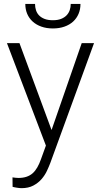

<svg xmlns="http://www.w3.org/2000/svg" viewBox="-20 -749 515 982"><path d="M243.7 -84 397.9 -528.3H460.9L237.3 84.5Q230.5 102.5 220 125Q209.5 147.5 192.6 167Q175.8 186.5 150.6 200Q125.5 213.4 89.4 213.4Q84.5 213.4 78.1 212.6Q71.8 211.9 65.4 210.9Q59.1 210 53.5 208.7Q47.9 207.5 44.4 206.5L43.9 158.2Q49.8 159.2 59.8 160.2Q69.8 161.1 74.2 161.1Q97.7 161.1 115.7 155Q133.8 148.9 147.2 137Q160.6 125 170.9 106.9Q181.2 88.9 189.5 65.4L214.8 -4.4L15.6 -528.3H79.6ZM391.6 -729Q391.6 -701.2 381.8 -678.2Q372.1 -655.3 354 -638.7Q335.9 -622.1 309.6 -612.8Q283.2 -603.5 250.5 -603.5Q217.8 -603.5 191.7 -612.8Q165.5 -622.1 147.2 -638.7Q128.9 -655.3 119.1 -678.2Q109.4 -701.2 109.4 -729H159.2Q159.2 -711.9 164.1 -696.8Q168.9 -681.6 179.7 -670.4Q190.4 -659.2 208 -652.3Q225.6 -645.5 250.5 -645.5Q274.9 -645.5 292.2 -652.3Q309.6 -659.2 320.6 -670.7Q331.5 -682.1 336.7 -697.3Q341.8 -712.4 341.8 -729Z"/></svg>

Font: Melbourne
Style: Light
Weight: 300
Designer: Google
Version: Version 2.000980; 2014